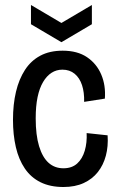

<svg xmlns="http://www.w3.org/2000/svg" viewBox="-20 -737 472 769"><path d="M234 12Q181 12 142.5 -7Q104 -26 79.5 -62Q55 -98 43.5 -147.5Q32 -197 32 -257Q32 -319 44 -369.5Q56 -420 80 -457Q104 -494 141.5 -514Q179 -534 231 -534Q290 -534 328.5 -508Q367 -482 385.5 -438.5Q404 -395 400 -342L317 -329Q318 -367 308.5 -396Q299 -425 279 -441.5Q259 -458 230 -458Q206 -458 186.5 -445.5Q167 -433 152.5 -408.5Q138 -384 130.5 -348Q123 -312 123 -263Q123 -196 136.5 -151.5Q150 -107 174.5 -85Q199 -63 234 -63Q268 -63 289 -82Q310 -101 319.5 -133.5Q329 -166 327 -204L411 -195Q414 -151 404 -113.5Q394 -76 372 -48Q350 -20 315.5 -4Q281 12 234 12ZM104 -717 226 -645 348 -717V-640L226 -568L104 -640Z"/></svg>

Font: Bricolage Grotesque 72pt SemiCondensed
Style: Regular
Weight: 400
Width: 4
Designer: Mathieu Triay
Foundry: Atelier Triay
Version: Version 1.001;gftools[0.9.33.dev8+g029e19f]